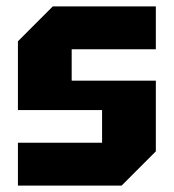

<svg xmlns="http://www.w3.org/2000/svg" viewBox="-20 -580 543 600"><path d="M36 0V-134H299V-236H36V-451L145 -560H467V-426H204V-328H467V-107L360 0Z"/></svg>

Font: Tektur SemiCondensed
Style: Bold
Weight: 700
Width: 4
Designer: Adam Jagosz
Foundry: Adam Jagosz
Version: Version 1.005;gftools[0.9.30]